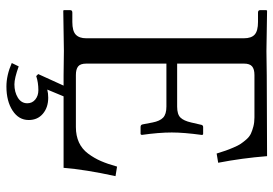

<svg xmlns="http://www.w3.org/2000/svg" viewBox="-149 -537 868 610"><g transform="rotate(90 285.0 -232.0)"><path d="M266.6 80.1Q242.2 80.1 221.7 86.9L215.3 80.6L252 0H219.2L141.6 -1L13.7 1L12.2 -1V-21Q12.2 -27.8 20 -27.8H49.8Q78.6 -27.8 90.1 -38.8Q101.6 -49.8 101.6 -71.8V-572.8Q101.6 -596.7 89.8 -607.2Q78.1 -617.7 49.8 -617.7H20Q12.2 -617.7 12.2 -624.5V-644.5L14.2 -646.5L142.1 -644.5L219.7 -645.5L476.1 -646.5Q482.4 -566.9 497.1 -491.2L467.8 -486.3Q461.9 -504.9 458.5 -514.9Q455.1 -524.9 448.7 -539.8Q442.4 -554.7 437 -562.7Q431.6 -570.8 423.1 -580.6Q414.6 -590.3 404.8 -595Q395 -599.6 381.8 -603Q368.7 -606.4 353 -606.4H218.3Q199.7 -606.4 190.9 -598.9Q182.1 -591.3 182.1 -573.7V-360.8H318.8Q343.3 -360.8 353.5 -371.3Q363.8 -381.8 369.1 -405.3L376 -435.1Q377 -443.4 383.3 -443.4H405.3Q408.7 -443.4 408.7 -439Q400.9 -381.8 400.9 -343.8Q400.9 -302.7 408.7 -248L406.2 -244.6H383.3Q376 -244.6 375 -252L369.1 -282.7Q364.7 -305.7 353.8 -316.2Q342.8 -326.7 318.8 -326.7H182.1V-71.8Q182.1 -53.2 191.2 -46.1Q200.2 -39.1 218.3 -39.1H383.8Q411.1 -39.1 432.4 -48.8Q453.6 -58.6 468 -77.9Q482.4 -97.2 491.7 -118.7Q501 -140.1 509.3 -169.9L539.6 -165Q518.6 -68.4 513.2 0H286.1L264.6 51.8Q276.4 48.8 290.5 48.8Q321.3 48.8 341.3 65.7Q361.3 82.5 361.3 110.8Q361.3 142.6 331.3 162.1Q301.3 181.6 254.9 181.6Q218.8 181.6 180.2 164.6L190.9 142.6Q228.5 156.2 248 156.2Q272.5 156.2 290.3 145.3Q308.1 134.3 308.1 115.2Q308.1 99.6 296.1 89.8Q284.2 80.1 266.6 80.1Z"/></g></svg>

Font: Libertinage
Style: b
Weight: 400
Designer: OSP
Foundry: OSP
Version: Version 1.0; 2008; OFL relea